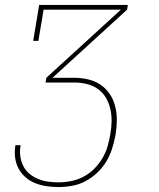

<svg xmlns="http://www.w3.org/2000/svg" viewBox="-20 -550 640 775"><path d="M216 205Q191 205 167.5 201.5Q144 198 122.5 189.5Q101 181 83.5 166Q66 151 55 130.5Q44 110 41 86Q38 62 42 38Q42 38 42 37.5Q42 37 42 36H63Q63 36 63 36.5Q63 37 63 38Q59 59 62 80.5Q65 102 74 120Q83 138 98.5 151Q114 164 133 172Q152 180 173 183Q194 186 216 186Q241 186 266.5 181Q292 176 315.5 164Q339 152 358.5 133Q378 114 392 91Q406 68 413.5 43Q421 18 425 -7Q430 -33 430.5 -59Q431 -85 425.5 -109.5Q420 -134 407.5 -155.5Q395 -177 375 -191Q355 -205 330 -211Q305 -217 279 -217H164L167 -236L468 -511H156L135 -385H114L138 -530H496L493 -511L192 -236H279Q308 -236 336 -229.5Q364 -223 386.5 -207.5Q409 -192 424 -169Q439 -146 445.5 -118.5Q452 -91 451.5 -62Q451 -33 446 -4Q441 23 432.5 50Q424 77 409 102Q394 127 372 147.5Q350 168 324.5 181.5Q299 195 271 200Q243 205 216 205Z"/></svg>

Font: Iosevka Slab Thin Extended
Style: Italic
Weight: 100
Width: 7
Italic angle: -9°
Monospace: yes
Designer: Belleve Invis
Foundry: Belleve Invis
Version: Version 11.1.0; ttfautohint (v1.8.3)